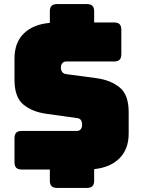

<svg xmlns="http://www.w3.org/2000/svg" viewBox="-20 -830 690 940"><path d="M405 90H260Q241 90 232.5 81.5Q224 73 224 54V0H87Q68 0 59.5 -8.5Q51 -17 51 -36V-153Q51 -172 59.5 -180.5Q68 -189 87 -189H356Q369 -189 375.5 -197.5Q382 -206 382 -218Q382 -235 375.5 -243Q369 -251 356 -252L206 -273Q136 -283 93.5 -319Q51 -355 51 -439V-544Q51 -622 97 -666.5Q143 -711 224 -718V-774Q224 -793 232.5 -801.5Q241 -810 260 -810H405Q424 -810 432.5 -801.5Q441 -793 441 -774V-720H538Q557 -720 565.5 -711.5Q574 -703 574 -684V-565Q574 -546 565.5 -537.5Q557 -529 538 -529H305Q292 -529 285 -520.5Q278 -512 278 -499Q278 -486 285 -477Q292 -468 305 -467L454 -447Q524 -437 567 -401Q610 -365 610 -281V-176Q610 -100 565 -55Q520 -10 441 -2V54Q441 73 432.5 81.5Q424 90 405 90Z"/></svg>

Font: Bungee
Style: Regular
Weight: 400
Designer: David Jonathan Ross
Foundry: David Jonathan Ross
Version: Version 1.001;PS 1.0;hotconv 1.0.72;makeotf.lib2.5.5900